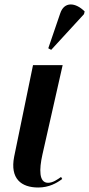

<svg xmlns="http://www.w3.org/2000/svg" viewBox="-20 -826 397 855"><path d="M208 -604 354 -763 357 -775C317 -815 266 -821 248 -766L195 -611ZM150 9C199 9 233 -11 257 -29L252 -38C236 -27 216 -12 194 -12C153 -12 154 -71 169 -138L259 -536H127L43 -128C24 -30 75 9 150 9Z"/></svg>

Font: Noto Serif Display SemiBold
Style: Italic
Weight: 600
Italic angle: -12°
Designer: Monotype Design Team
Foundry: Monotype Imaging Inc.
Version: Version 2.009